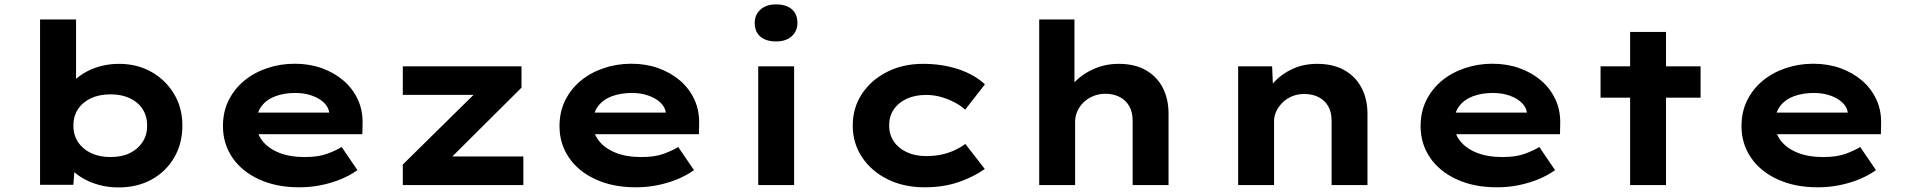

<svg xmlns="http://www.w3.org/2000/svg" viewBox="-20 -827 8524 858"><path d="M510 10.6Q462.3 10.6 421.1 -1Q379.9 -12.6 348 -31.7Q316.2 -50.8 295.8 -73.8Q275.5 -96.7 269.5 -118.4L317.1 -123.5L307.9 -1.3H159V-740H319.9V-404.4L274.3 -410.3Q281.4 -433.6 301.9 -456.7Q322.4 -479.9 353.9 -499.4Q385.3 -518.9 425.8 -530.3Q466.3 -541.7 511.9 -541.7Q592.2 -541.7 655.7 -506.2Q719.3 -470.6 757.1 -408.4Q795 -346.3 795 -265.7Q795 -185 758.1 -122.4Q721.3 -59.9 657.3 -24.6Q593.3 10.6 510 10.6ZM473.8 -125.2Q524 -125.2 560.3 -142.9Q596.6 -160.7 617.1 -192.3Q637.6 -223.9 637.6 -265.7Q637.6 -308.1 617.3 -339.5Q597.1 -370.9 560.2 -388.1Q523.4 -405.4 473.8 -405.4Q424.1 -405.4 386.8 -388.1Q349.5 -370.9 328.7 -339.5Q307.9 -308.1 307.9 -265.7Q307.9 -223.9 328.7 -192.3Q349.5 -160.7 386.8 -142.9Q424.1 -125.2 473.8 -125.2Z M1316.9 10Q1215 10 1137.9 -25.4Q1060.8 -60.7 1018.5 -122.7Q976.3 -184.6 976.3 -263.3Q976.3 -327.2 1001.5 -378.2Q1026.8 -429.2 1070.6 -465.7Q1114.4 -502.2 1173.2 -522.2Q1232 -542.2 1297 -542.2Q1362.6 -542.2 1418.2 -522.3Q1473.7 -502.4 1515.2 -466.7Q1556.6 -431 1579.2 -381.9Q1601.8 -332.8 1600.2 -274L1599.2 -227.4H1085.9L1062.9 -323.8H1468.8L1451.6 -301.9V-322.4Q1448.3 -348.9 1427 -368.9Q1405.8 -388.9 1372.6 -400.2Q1339.5 -411.6 1299.3 -411.6Q1250.1 -411.6 1210.8 -397.1Q1171.6 -382.6 1148.7 -352.5Q1125.9 -322.4 1125.9 -275.5Q1125.9 -231.8 1152.3 -197.9Q1178.7 -164 1226.9 -144.6Q1275.1 -125.2 1341.4 -125.2Q1402.2 -125.2 1441.6 -139.7Q1481 -154.2 1506.8 -170.1L1577.3 -66.6Q1541.9 -41.7 1499.8 -24.8Q1457.7 -8 1412 1Q1366.3 10 1316.9 10Z M1780 0V-91.7L2147.5 -453.7L2158.5 -403H1780V-530.7H2310.4V-435.3L1957.4 -84L1943.4 -127.8H2318.7V0Z M2820.9 10Q2719 10 2641.9 -25.4Q2564.8 -60.7 2522.5 -122.7Q2480.3 -184.6 2480.3 -263.3Q2480.3 -327.2 2505.5 -378.2Q2530.8 -429.2 2574.6 -465.7Q2618.4 -502.2 2677.2 -522.2Q2736 -542.2 2801 -542.2Q2866.6 -542.2 2922.2 -522.3Q2977.7 -502.4 3019.2 -466.7Q3060.6 -431 3083.2 -381.9Q3105.8 -332.8 3104.2 -274L3103.2 -227.4H2589.9L2566.9 -323.8H2972.8L2955.6 -301.9V-322.4Q2952.3 -348.9 2931 -368.9Q2909.8 -388.9 2876.6 -400.2Q2843.5 -411.6 2803.3 -411.6Q2754.1 -411.6 2714.8 -397.1Q2675.6 -382.6 2652.7 -352.5Q2629.9 -322.4 2629.9 -275.5Q2629.9 -231.8 2656.3 -197.9Q2682.7 -164 2730.9 -144.6Q2779.1 -125.2 2845.4 -125.2Q2906.2 -125.2 2945.6 -139.7Q2985 -154.2 3010.8 -170.1L3081.3 -66.6Q3045.9 -41.7 3003.8 -24.8Q2961.7 -8 2916 1Q2870.3 10 2820.9 10Z M3368.3 0V-530.7H3528.7V0ZM3448.1 -641.8Q3403.1 -641.8 3377.9 -663.4Q3352.7 -685 3352.7 -724.6Q3352.7 -761.1 3378.4 -784.3Q3404.1 -807.4 3448.1 -807.4Q3493.2 -807.4 3518.3 -785.8Q3543.5 -764.2 3543.5 -724.6Q3543.5 -688.2 3518.1 -665Q3492.7 -641.8 3448.1 -641.8Z M4112.1 10Q4018.5 10 3946.1 -26Q3873.7 -62 3832.2 -124.6Q3790.7 -187.1 3790.7 -265.9Q3790.7 -345.6 3831.9 -407.7Q3873.1 -469.7 3944.1 -505.7Q4015 -541.7 4104.6 -541.7Q4189.8 -541.7 4261.9 -518Q4333.9 -494.2 4381.4 -450.2L4293 -336.8Q4272.8 -355.5 4244.4 -370.3Q4215.9 -385.1 4184.2 -394Q4152.5 -402.8 4118.4 -402.8Q4068.4 -402.8 4031.2 -385.3Q3993.9 -367.9 3973.6 -337.4Q3953.3 -307 3953.3 -266.4Q3953.3 -226.5 3973.9 -195.5Q3994.6 -164.4 4032.1 -147Q4069.6 -129.5 4117.7 -129.5Q4158.8 -129.5 4191.2 -137.1Q4223.6 -144.8 4249.2 -157.1Q4274.7 -169.4 4294 -183.7L4380.8 -71.7Q4329.9 -36 4262.7 -13Q4195.5 10 4112.1 10Z M4624 0V-740H4781.5V-396.7L4739 -383.7Q4749.9 -426.4 4784 -461.9Q4818.2 -497.3 4869.2 -519.5Q4920.2 -541.7 4978.9 -541.7Q5051.9 -541.7 5101.5 -512.9Q5151.2 -484 5176.5 -434Q5201.9 -384 5201.9 -319.7V0H5041.5V-287.4Q5041.5 -326.1 5026.3 -352.6Q5011.1 -379.1 4984.2 -393.3Q4957.3 -407.4 4920.8 -408Q4890.8 -408 4865.8 -397.7Q4840.7 -387.4 4822.7 -370Q4804.6 -352.6 4794.5 -330.1Q4784.4 -307.7 4784.4 -282.8V0H4704.7Q4668.3 0 4648.1 0Q4628 0 4624 0Z M5513 0V-530.7H5664.8L5670.5 -396.7L5629.7 -387.1Q5643.2 -428.2 5676.3 -463Q5709.4 -497.9 5757.9 -519.8Q5806.4 -541.7 5865.9 -541.7Q5938.2 -541.7 5988.2 -513.2Q6038.2 -484.6 6064.5 -434.3Q6090.9 -384 6090.9 -318V0H5930.5V-289.1Q5930.5 -326.1 5915.3 -352.4Q5900.1 -378.7 5873.2 -392.6Q5846.3 -406.6 5809.2 -407.1Q5778.1 -407.1 5752.8 -396.2Q5727.4 -385.3 5710 -367.3Q5692.5 -349.3 5682.9 -328.5Q5673.4 -307.7 5673.4 -287.4V0H5593.7Q5557.3 0 5537.1 0Q5517 0 5513 0Z M6668.9 10Q6567 10 6489.9 -25.4Q6412.8 -60.7 6370.5 -122.7Q6328.3 -184.6 6328.3 -263.3Q6328.3 -327.2 6353.5 -378.2Q6378.8 -429.2 6422.6 -465.7Q6466.4 -502.2 6525.2 -522.2Q6584 -542.2 6649 -542.2Q6714.6 -542.2 6770.2 -522.3Q6825.7 -502.4 6867.2 -466.7Q6908.6 -431 6931.2 -381.9Q6953.8 -332.8 6952.2 -274L6951.2 -227.4H6437.9L6414.9 -323.8H6820.8L6803.6 -301.9V-322.4Q6800.3 -348.9 6779 -368.9Q6757.8 -388.9 6724.6 -400.2Q6691.5 -411.6 6651.3 -411.6Q6602.1 -411.6 6562.8 -397.1Q6523.6 -382.6 6500.7 -352.5Q6477.9 -322.4 6477.9 -275.5Q6477.9 -231.8 6504.3 -197.9Q6530.7 -164 6578.9 -144.6Q6627.1 -125.2 6693.4 -125.2Q6754.2 -125.2 6793.6 -139.7Q6833 -154.2 6858.8 -170.1L6929.3 -66.6Q6893.9 -41.7 6851.8 -24.8Q6809.7 -8 6764 1Q6718.3 10 6668.9 10Z M7264.6 0V-684.3H7425V0ZM7132.5 -390.6V-530.7H7579.5V-390.6Z M8102.9 10Q8001 10 7923.9 -25.4Q7846.8 -60.7 7804.5 -122.7Q7762.3 -184.6 7762.3 -263.3Q7762.3 -327.2 7787.5 -378.2Q7812.8 -429.2 7856.6 -465.7Q7900.4 -502.2 7959.2 -522.2Q8018 -542.2 8083 -542.2Q8148.6 -542.2 8204.2 -522.3Q8259.7 -502.4 8301.2 -466.7Q8342.6 -431 8365.2 -381.9Q8387.8 -332.8 8386.2 -274L8385.2 -227.4H7871.9L7848.9 -323.8H8254.8L8237.6 -301.9V-322.4Q8234.3 -348.9 8213 -368.9Q8191.8 -388.9 8158.6 -400.2Q8125.5 -411.6 8085.3 -411.6Q8036.1 -411.6 7996.8 -397.1Q7957.6 -382.6 7934.7 -352.5Q7911.9 -322.4 7911.9 -275.5Q7911.9 -231.8 7938.3 -197.9Q7964.7 -164 8012.9 -144.6Q8061.1 -125.2 8127.4 -125.2Q8188.2 -125.2 8227.6 -139.7Q8267 -154.2 8292.8 -170.1L8363.3 -66.6Q8327.9 -41.7 8285.8 -24.8Q8243.7 -8 8198 1Q8152.3 10 8102.9 10Z"/></svg>

Font: Lexend Mega
Style: Regular
Weight: 400
Designer: Bonnie Shaver-Troup, Thomas Jockin
Foundry: Lexend
Version: Version 1.007